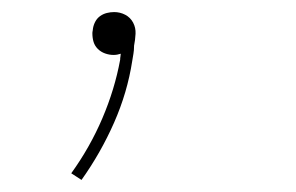

<svg xmlns="http://www.w3.org/2000/svg" viewBox="-20 -83 490 318"><path d="M115 215 98 204Q129 161 149.5 113Q170 65 179 16Q179 13 179.5 10.5Q180 8 180 6Q177 7 174 7.5Q171 8 168 8Q161 8 154 5.5Q147 3 142 -2Q137 -7 135 -13.5Q133 -20 133 -28Q133 -30 133.5 -32Q134 -34 134 -36Q135 -42 138 -47.5Q141 -53 146 -56.5Q151 -60 157 -61.5Q163 -63 169 -63Q179 -63 187.5 -58.5Q196 -54 200.5 -45.5Q205 -37 204.5 -27Q204 -17 202 -7V-6Q202 0 201 6Q200 12 199 18Q191 70 169 120Q147 170 115 215Z"/></svg>

Font: Iosevka Etoile Thin Oblique
Style: Regular
Weight: 100
Italic angle: -9°
Designer: Belleve Invis
Foundry: Belleve Invis
Version: Version 15.5.2; ttfautohint (v1.8.4)